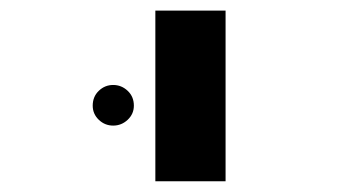

<svg xmlns="http://www.w3.org/2000/svg" viewBox="-20 -626 640 362"><path d="M272.9 -606H405.3V-284.2H272.9ZM154.8 -426.8Q154.8 -443.8 166.3 -454.8Q177.7 -465.8 193.4 -465.8Q209 -465.8 220.7 -454.8Q232.4 -443.8 232.4 -426.8Q232.4 -411.1 220.7 -400.1Q209 -389.2 193.4 -389.2Q177.7 -389.2 166.3 -400.1Q154.8 -411.1 154.8 -426.8Z"/></svg>

Font: Cousine
Style: Bold
Weight: 700
Monospace: yes
Designer: Steve Matteson
Foundry: Ascender Corporation
Version: Version 1.20